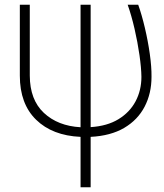

<svg xmlns="http://www.w3.org/2000/svg" viewBox="-20 -566 699 818"><path d="M64.5 -545.9H106.9V-243.7Q107.4 -140.6 167 -85Q226.6 -29.3 323.2 -23.9V-545.9H366.2V-24.4Q436.5 -28.8 484.6 -58.1Q532.7 -87.4 557.6 -134.3Q582.5 -181.2 582.5 -238.8Q582 -276.9 574.2 -331.5Q566.4 -386.2 553.2 -443.4Q540 -500.5 523.9 -545.9H568.8Q584 -503.4 597.2 -447.5Q610.4 -391.6 618.2 -336.2Q626 -280.8 625.5 -238.8Q625.5 -168 596.2 -111.6Q566.9 -55.2 509.3 -21.2Q451.7 12.7 366.2 17.1V231.9H323.2V17.1Q203.1 11.7 133.8 -55.9Q64.5 -123.5 64.5 -243.7Z"/></svg>

Font: Inter Display Extra Light
Style: Regular
Weight: 200
Designer: Rasmus Andersson
Foundry: rsms
Version: Version 4.000;git-4fc901f